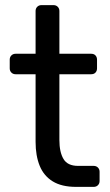

<svg xmlns="http://www.w3.org/2000/svg" viewBox="-20 -730 431 750"><path d="M277 0Q221 0 186 -21.5Q151 -43 135 -82.5Q119 -122 119 -176V-440H41Q31 -440 24.5 -446.5Q18 -453 18 -463V-497Q18 -507 24.5 -513.5Q31 -520 41 -520H119V-687Q119 -697 125.5 -703.5Q132 -710 142 -710H189Q199 -710 205.5 -703.5Q212 -697 212 -687V-520H336Q347 -520 353 -513.5Q359 -507 359 -497V-463Q359 -453 353 -446.5Q347 -440 336 -440H212V-183Q212 -136 228 -109Q244 -82 285 -82H346Q356 -82 362.5 -75.5Q369 -69 369 -59V-23Q369 -13 362.5 -6.5Q356 0 346 0Z"/></svg>

Font: DVN-Rubik
Style: Regular
Weight: 400
Designer: Hubert and Fischer
Foundry: Hubert & Fischer
Version: Version 2.102